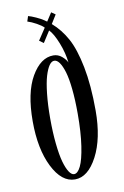

<svg xmlns="http://www.w3.org/2000/svg" viewBox="-83 -759 528 819"><g transform="rotate(-10 181.0 -349.5)"><path d="M174.8 10.7Q117.2 10.7 78.4 -66.9Q39.6 -144.5 39.6 -264.6Q39.6 -388.2 79.6 -457.3Q119.6 -526.4 174.8 -526.4Q195.3 -526.4 211.4 -512.7Q227.5 -499 233.4 -485.4Q229 -527.3 211.4 -571.8Q193.8 -616.2 175.8 -634.3L144.5 -585.4L126 -598.6L159.7 -649.4Q149.9 -659.7 129.2 -671.1Q108.4 -682.6 90.8 -688L98.1 -710.4Q111.3 -707 131.1 -698Q150.9 -689 163.1 -680.7L174.3 -672.9L197.8 -709L215.3 -696.8L191.9 -659.2Q229.5 -626.5 254.9 -580.1Q280.3 -533.7 296.1 -453.6Q312 -373.5 312 -263.7Q312 -142.6 271.5 -65.9Q231 10.7 174.8 10.7ZM174.8 -12.2Q190.4 -12.2 203.6 -39.1Q216.8 -65.9 225.6 -124.3Q234.4 -182.6 234.4 -263.7Q234.4 -323.7 229.5 -370.6Q224.6 -417.5 216.1 -445.8Q207.5 -474.1 197 -488.8Q186.5 -503.4 174.8 -503.4Q163.1 -503.4 152.8 -488.8Q142.6 -474.1 134 -445.8Q125.5 -417.5 120.4 -370.4Q115.2 -323.2 115.2 -263.7Q115.2 -202.6 120.4 -153.6Q125.5 -104.5 134 -74.2Q142.6 -43.9 153.1 -28.1Q163.6 -12.2 174.8 -12.2Z"/></g></svg>

Font: Imbue
Style: Regular
Weight: 400
Designer: Tyler Finck
Foundry: Etcetera Type Company
Version: Version 0.910